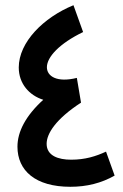

<svg xmlns="http://www.w3.org/2000/svg" viewBox="-20 -711 472 737"><path d="M387 -129C348 -111 307 -98 253 -98C204 -98 159 -113 159 -159C159 -198 194 -254 291 -317L275 -412C199 -393 160 -418 160 -453C160 -492 208 -544 299 -588L262 -691C147 -644 52 -549 52 -452C52 -390 92 -345 146 -328C78 -266 47 -205 47 -148C47 -56 116 6 250 6C313 6 369 -8 420 -37Z"/></svg>

Font: Noto Sans Arabic UI XCn SmBd
Style: Regular
Weight: 600
Width: 2
Designer: Monotype Design Team, Nadine Chahine and Nizar Qandah
Foundry: Monotype Imaging Inc.
Version: Version 2.010